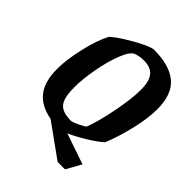

<svg xmlns="http://www.w3.org/2000/svg" viewBox="-213 -729 977 977"><g transform="rotate(45 275.5 -240.5)"><path d="M475 -107Q446 -81 397 -51Q348 -21 307 -3L473 54L428 135H375L194 5Q116 -9 77 -58Q38 -107 38 -198Q38 -267 59.5 -357.5Q81 -448 109 -500Q132 -521 176.5 -549Q221 -577 262 -596.5Q303 -616 317 -616Q430 -616 487 -568Q544 -520 544 -414Q544 -348 523.5 -262Q503 -176 475 -107ZM415 -423Q415 -486 392 -513.5Q369 -541 321 -541Q287 -541 263 -531Q239 -521 216.5 -463.5Q194 -406 180 -330Q166 -254 166 -194Q166 -144 175.5 -115.5Q185 -87 208.5 -74Q232 -61 275 -61Q284 -61 314.5 -75.5Q345 -90 352 -97Q375 -156 395 -258.5Q415 -361 415 -423Z"/></g></svg>

Font: Grenze SemiBold
Style: Italic
Weight: 600
Italic angle: -10°
Designer: Renata Polastri
Foundry: Omnibus-Type
Version: Version 1.002; ttfautohint (v1.8)